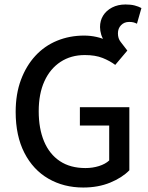

<svg xmlns="http://www.w3.org/2000/svg" viewBox="-20 -826 662 858"><path d="M352 12Q265 12 196.5 -27.5Q128 -67 89 -143Q50 -219 50 -326Q50 -406 73.5 -469Q97 -532 138 -576.5Q179 -621 235 -644Q291 -667 356 -667Q384 -667 411 -661Q438 -655 469 -641L459 -623Q438 -652 432.5 -670.5Q427 -689 427 -705Q427 -734 441 -756.5Q455 -779 481 -792.5Q507 -806 541 -806Q565 -806 582 -801.5Q599 -797 612 -790L592 -720Q584 -724 576.5 -726Q569 -728 557 -728Q535 -728 521 -713.5Q507 -699 507 -677Q507 -654 519 -639Q531 -624 549 -600L495 -536Q471 -554 438.5 -567Q406 -580 359 -580Q297 -580 250.5 -549.5Q204 -519 178.5 -463Q153 -407 153 -329Q153 -251 177 -194Q201 -137 247.5 -106Q294 -75 362 -75Q394 -75 422.5 -84Q451 -93 468 -109V-265H337V-347H558V-65Q526 -32 472.5 -10Q419 12 352 12Z"/></svg>

Font: Source Sans 3 Medium
Style: Regular
Weight: 500
Designer: Paul D. Hunt
Foundry: Adobe
Version: Version 3.052;hotconv 1.1.0;makeotfexe 2.6.0